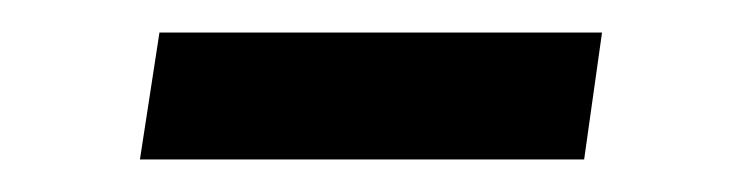

<svg xmlns="http://www.w3.org/2000/svg" viewBox="-20 -332 449 118"><path d="M66 -234 78 -312H350L339 -234Z"/></svg>

Font: Nunitoga
Style: Medium Italic
Weight: 500
Italic angle: -9°
Designer: Vernon Adams
Foundry: Vernon Adams
Version: Version 1.0